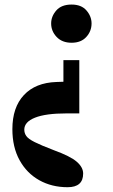

<svg xmlns="http://www.w3.org/2000/svg" viewBox="-20 -544 482 822"><path d="M286.5 -361Q246 -361 222.5 -385.8Q199 -410.5 199 -443.5Q199 -474 221 -499.2Q243 -524.5 286.5 -524.5Q328.5 -524.5 350.2 -499.2Q372 -474 372 -443.5Q372 -410.5 349.5 -385.8Q327 -361 286.5 -361ZM269.5 257.5Q201.5 257.5 148 227.5Q94.5 197.5 63.8 141.8Q33 86 33 9Q33 -84.5 82.5 -137.2Q132 -190 221.5 -193L251.5 -194V-286.5H319.5V-58.5H264.5Q175.5 -58.5 129.8 -40.2Q84 -22 84 11Q84 26 92.5 38.2Q101 50.5 128.2 64.2Q155.5 78 210.5 99Q282 125 309 148.8Q336 172.5 336 199Q336 257.5 269.5 257.5Z"/></svg>

Font: Libre Caslon Text
Style: Bold
Weight: 700
Designer: Pablo Impallari, Rodrigo Fuenzalida, Katja Schimmel
Foundry: Pablo Impallari, Rodrigo Fuenzalida
Version: Version 2.000